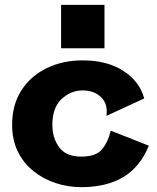

<svg xmlns="http://www.w3.org/2000/svg" viewBox="-20 -760 649 792"><path d="M315 12Q260 12 209 -5Q158 -22 117.5 -54.5Q77 -87 53.5 -135Q30 -183 30 -245Q30 -328 68.5 -387.5Q107 -447 173 -479Q239 -511 321 -511Q422 -511 489 -467.5Q556 -424 575 -354L419 -282Q426 -331 397 -359Q368 -387 321 -387Q272 -387 234 -351.5Q196 -316 196 -245Q196 -191 224 -152.5Q252 -114 315 -114Q374 -114 399 -142Q424 -170 437 -221L594 -159Q558 -71 488.5 -29.5Q419 12 315 12ZM232 -561V-740H411V-561Z"/></svg>

Font: Panamera Black
Style: Regular
Weight: 900
Designer: Bastien Sozeau
Foundry: NBR — Bastien Sozeau
Version: Version 3.002; ttfautohint (v1.8.4.7-5d5b);gftools[0.9.33]